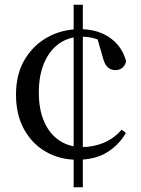

<svg xmlns="http://www.w3.org/2000/svg" viewBox="-20 -744 601 816"><path d="M332 52H293V-724H332ZM327 -588Q274 -588 233 -560Q192 -532 168.5 -478.5Q145 -425 145 -351Q145 -277 168.5 -225Q192 -173 233.5 -146Q275 -119 328 -119Q377 -119 420.5 -137Q464 -155 497 -193L515 -179Q485 -127 434 -96Q383 -65 308 -65Q235 -65 176 -98.5Q117 -132 82.5 -194Q48 -256 48 -342Q48 -429 85 -491Q122 -553 183.5 -586.5Q245 -620 319 -620Q396 -620 448 -583Q500 -546 516 -483Q511 -464 499 -455Q487 -446 470 -446Q451 -446 437.5 -458.5Q424 -471 417 -500L391 -590L441 -553Q409 -573 382.5 -580.5Q356 -588 327 -588Z"/></svg>

Font: Noto Serif TC ExtraLight Medium
Style: Regular
Weight: 500
Version: Version 2.002-H1;hotconv 1.1.0;makeotfexe 2.6.0